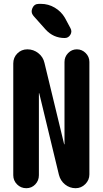

<svg xmlns="http://www.w3.org/2000/svg" viewBox="-20 -990 540 1010"><path d="M450.2 -664.1V-72.3Q450.2 -43 428.7 -21.5Q407.2 0 377.9 0Q346.7 0 322.3 -19.5Q297.9 -39.1 290 -70.3L186.5 -499Q186.5 -500 185.5 -500Q184.6 -500 184.6 -499V-68.4Q184.6 -40 165.5 -20Q146.5 0 118.2 0Q89.8 0 69.8 -20Q49.8 -40 49.8 -68.4V-656.2Q49.8 -687.5 71.3 -709Q92.8 -730.5 124 -730.5Q156.2 -730.5 181.6 -710.4Q207 -690.4 213.9 -659.2L317.4 -231.4Q317.4 -230.5 318.4 -230.5Q319.3 -230.5 319.3 -231.4V-664.1Q319.3 -691.4 338.4 -710.9Q357.4 -730.5 384.3 -730.5Q411.1 -730.5 430.7 -710.9Q450.2 -691.4 450.2 -664.1ZM195.3 -969.7Q234.4 -969.7 268.1 -949.7Q301.8 -929.7 321.3 -896.5L350.6 -841.8Q360.4 -824.2 350.1 -807.1Q339.8 -790 320.3 -790Q260.7 -790 219.7 -835L156.2 -906.2Q140.6 -924.8 150.4 -947.3Q160.2 -969.7 184.6 -969.7Z"/></svg>

Font: Rounded-X Mgen+ 1mn bold
Style: Bold
Weight: 700
Designer: [Source Han Sans]
Ryoko NISHIZUKA  (kana & ideographs); Paul D. Hunt (Latin, Greek & Cyrillic); Wenlong ZHANG  (bopomofo
Version: Version 1.059.20150602